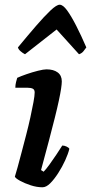

<svg xmlns="http://www.w3.org/2000/svg" viewBox="-20 -794 386 814"><path d="M160 0Q136 0 110 -8.5Q84 -17 65 -27.5Q46 -38 43 -45Q47 -57 54.5 -84.5Q62 -112 71.5 -148Q81 -184 91 -222.5Q101 -261 109 -297.5Q117 -334 122 -361.5Q127 -389 127 -402Q127 -414 119 -418Q111 -422 97 -422H45Q45 -434 48 -446Q51 -458 53 -464Q68 -471 92.5 -479.5Q117 -488 141 -494Q165 -500 177 -500Q207 -500 224.5 -487Q242 -474 242 -449Q242 -438 239 -418Q236 -398 229.5 -367.5Q223 -337 212.5 -295Q202 -253 187.5 -198Q173 -143 154 -73L165 -66Q175 -76 189.5 -96Q204 -116 219 -138.5Q234 -161 244 -177Q253 -177 262.5 -172.5Q272 -168 274 -163Q269 -142 256.5 -114.5Q244 -87 227 -60.5Q210 -34 193 -17Q176 0 160 0ZM86 -564Q76 -569 67 -577Q58 -585 56 -593Q98 -644 133.5 -685Q169 -726 194.5 -750Q220 -774 233 -774Q247 -774 264.5 -750Q282 -726 303 -685Q324 -644 346 -593Q341 -586 334 -577Q327 -568 315 -564L220 -669Z"/></svg>

Font: Texturina 12pt
Style: Bold Italic
Weight: 700
Italic angle: -11°
Designer: Guillermo Torres Carreño
Foundry: Omnibus-Type
Version: Version 1.002